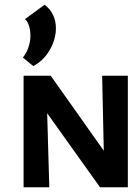

<svg xmlns="http://www.w3.org/2000/svg" viewBox="-20 -794 594 814"><path d="M77 -550Q93 -570 101 -594.5Q109 -619 109 -643Q109 -666 103 -684.5Q97 -703 86 -713L169 -774Q193 -756 205 -730.5Q217 -705 217 -675Q217 -627 190.5 -581.5Q164 -536 121 -514ZM522 -473V0H404L180 -314L189 0H80V-473H195L420 -155L413 -473Z"/></svg>

Font: Ysabeau SC
Style: Bold
Weight: 700
Designer: Christian Thalmann (Catharsis Fonts)
Version: Version 0.003